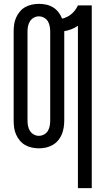

<svg xmlns="http://www.w3.org/2000/svg" viewBox="-20 -763 540 998"><path d="M385 215V-629Q369 -618 351 -611Q333 -604 314 -601V-137Q314 -118 311 -99.5Q308 -81 301 -64Q294 -47 281.5 -32.5Q269 -18 253 -9Q237 0 219 4Q201 8 182 8Q164 8 145.5 4Q127 0 111 -9Q95 -18 83 -32.5Q71 -47 63.5 -64Q56 -81 53.5 -99.5Q51 -118 51 -137V-599Q51 -617 53.5 -635.5Q56 -654 63.5 -671Q71 -688 83 -702.5Q95 -717 111 -726Q127 -735 145.5 -739Q164 -743 182 -743Q201 -743 220 -739Q239 -735 255.5 -725Q272 -715 284 -699.5Q296 -684 303 -666Q316 -669 329 -675.5Q342 -682 352.5 -691Q363 -700 371 -711Q379 -722 385 -735H457V215ZM182 -57Q196 -57 209 -64Q222 -71 229 -83Q236 -95 238.5 -109Q241 -123 241 -137V-599Q241 -612 238.5 -626Q236 -640 229 -652Q222 -664 209 -671Q196 -678 182 -678Q168 -678 155.5 -671Q143 -664 135.5 -652Q128 -640 125.5 -626Q123 -612 123 -599V-137Q123 -123 125.5 -109Q128 -95 135.5 -83Q143 -71 155.5 -64Q168 -57 182 -57Z"/></svg>

Font: HulyMono
Style: Regular
Weight: 400
Monospace: yes
Designer: Belleve Invis
Foundry: Belleve Invis
Version: Version 33.2.5; ttfautohint (v1.8.4)